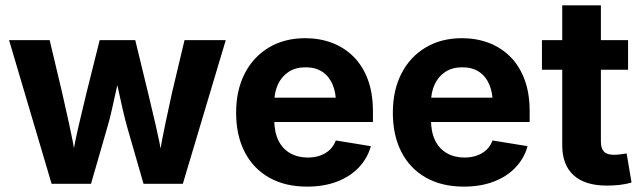

<svg xmlns="http://www.w3.org/2000/svg" viewBox="-20 -694 2423 725"><path d="M174.8 0 14.2 -542.5H167.5L214.8 -343.3Q227.1 -288.6 241.2 -225.3Q255.4 -162.1 267.6 -87.4H250.5Q263.2 -161.1 278.3 -224.6Q293.5 -288.1 306.6 -343.3L356.4 -542.5H490.7L539.1 -343.3Q552.2 -288.1 567.1 -224.9Q582 -161.6 595.2 -87.4H578.6Q590.3 -161.1 603.8 -224.4Q617.2 -287.6 629.4 -343.3L676.8 -542.5H832.5L670.4 0H522L461.4 -210Q452.6 -241.2 443.8 -278.8Q435.1 -316.4 426.8 -355.5Q418.5 -394.5 409.7 -428.7H435.5Q427.7 -394.5 419.2 -355.5Q410.6 -316.4 402.1 -278.6Q393.6 -240.7 384.3 -210L323.7 0Z M1139.6 10.7Q1056.6 10.7 996.3 -23.4Q936 -57.6 903.8 -120.4Q871.6 -183.1 871.6 -268.6Q871.6 -352.5 903.8 -415.8Q936 -479 994.9 -514.4Q1053.7 -549.8 1132.8 -549.8Q1186.5 -549.8 1232.9 -532.5Q1279.3 -515.1 1314.2 -480.7Q1349.1 -446.3 1368.7 -394.5Q1388.2 -342.8 1388.2 -273.9V-233.4H930.7V-325.2H1317.4L1249 -300.8Q1249 -343.3 1236.1 -374.3Q1223.1 -405.3 1197.5 -422.6Q1171.9 -439.9 1133.8 -439.9Q1096.2 -439.9 1069.8 -422.6Q1043.5 -405.3 1029.5 -375.2Q1015.6 -345.2 1015.6 -306.6V-242.2Q1015.6 -195.8 1031.2 -163.8Q1046.9 -131.8 1075.7 -115.5Q1104.5 -99.1 1142.1 -99.1Q1168 -99.1 1189.2 -106.7Q1210.4 -114.3 1225.3 -128.4Q1240.2 -142.6 1248 -163.6L1380.4 -142.1Q1367.7 -96.2 1335 -61.8Q1302.2 -27.3 1252.7 -8.3Q1203.1 10.7 1139.6 10.7Z M1731.4 10.7Q1648.4 10.7 1588.1 -23.4Q1527.8 -57.6 1495.6 -120.4Q1463.4 -183.1 1463.4 -268.6Q1463.4 -352.5 1495.6 -415.8Q1527.8 -479 1586.7 -514.4Q1645.5 -549.8 1724.6 -549.8Q1778.3 -549.8 1824.7 -532.5Q1871.1 -515.1 1906 -480.7Q1940.9 -446.3 1960.4 -394.5Q1980 -342.8 1980 -273.9V-233.4H1522.5V-325.2H1909.2L1840.8 -300.8Q1840.8 -343.3 1827.9 -374.3Q1814.9 -405.3 1789.3 -422.6Q1763.7 -439.9 1725.6 -439.9Q1688 -439.9 1661.6 -422.6Q1635.3 -405.3 1621.3 -375.2Q1607.4 -345.2 1607.4 -306.6V-242.2Q1607.4 -195.8 1623 -163.8Q1638.7 -131.8 1667.5 -115.5Q1696.3 -99.1 1733.9 -99.1Q1759.8 -99.1 1781 -106.7Q1802.2 -114.3 1817.1 -128.4Q1832 -142.6 1839.8 -163.6L1972.2 -142.1Q1959.5 -96.2 1926.8 -61.8Q1894 -27.3 1844.5 -8.3Q1794.9 10.7 1731.4 10.7Z M2351.6 -542.5V-430.7H2026.4V-542.5ZM2103 -673.8H2249V-159.7Q2249 -133.8 2260.5 -121.6Q2272 -109.4 2298.8 -109.4Q2307.6 -109.4 2323 -111.3Q2338.4 -113.3 2346.2 -114.7L2364.7 -4.9Q2341.8 2 2317.9 4.4Q2293.9 6.8 2271.5 6.8Q2189 6.8 2146 -32.2Q2103 -71.3 2103 -146Z"/></svg>

Font: Inter 16pt
Style: Bold
Weight: 700
Version: Version 4.001;git-66647c0bb